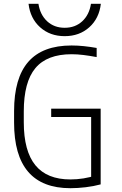

<svg xmlns="http://www.w3.org/2000/svg" viewBox="-20 -979 640 1009"><path d="M350 10Q54 10 54 -335V-395Q54 -569 129 -654.5Q204 -740 356 -740Q388 -740 421 -736.5Q454 -733 488 -727V-679Q451 -686 418.5 -690Q386 -694 356 -694Q227 -694 166 -621Q105 -548 105 -393V-337Q105 -185 166 -110.5Q227 -36 350 -36Q384 -36 419 -41.5Q454 -47 485 -58L459 -31V-364H249V-408H509V-10Q472 0 430 5Q388 10 350 10ZM320 -789Q243 -789 191 -835.5Q139 -882 130 -959H182Q191 -901 228 -867Q265 -833 320 -833Q375 -833 412 -867Q449 -901 458 -959H510Q501 -882 449 -835.5Q397 -789 320 -789Z"/></svg>

Font: M PLUS Code Latin Expanded Light
Style: Regular
Weight: 300
Width: 7
Designer: Coji Morishita
Foundry: UNDERFOREST DESIGN
Version: Version 1.002; ttfautohint (v1.8.3)